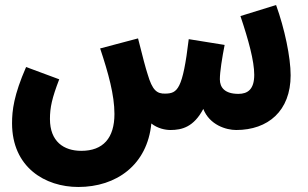

<svg xmlns="http://www.w3.org/2000/svg" viewBox="-20 -513 1228 765"><path d="M659 5C705 5 752 -7 790 -79C815 -15 881 5 921 5C1048 5 1138 -71 1138 -213C1138 -285 1114 -399 1080 -493L938 -449C970 -354 993 -270 993 -215C993 -157 967 -139 930 -139C876 -139 856 -164 856 -197C856 -227 865 -283 875 -334L732 -357C708 -156 687 -141 639 -140C605 -139 587 -153 568 -218C561 -239 549 -284 530 -360L379 -320C412 -221 436 -134 436 -59C436 37 391 88 304 88C234 88 179 51 179 -39C179 -84 187 -122 216 -197L84 -246C35 -134 28 -73 28 -22C28 154 160 232 292 232C444 232 567 144 583 -21C608 -1 639 5 659 5Z"/></svg>

Font: Noto Sans Arabic UI ExtraCondensed Extra
Style: Regular
Weight: 800
Width: 3
Designer: Nadine Chahine - Monotype Design Team
Foundry: Monotype Imaging Inc.
Version: Version 1.900